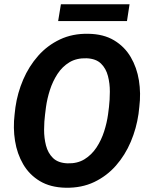

<svg xmlns="http://www.w3.org/2000/svg" viewBox="-20 -881 709 911"><path d="M641.1 -374.5 637.2 -340.3Q627.4 -272 600.6 -208.5Q573.7 -145 530.3 -95.5Q486.8 -45.9 427 -17.3Q367.2 11.2 291.5 9.8Q219.2 8.3 169.2 -21.7Q119.1 -51.8 90.1 -101.6Q61 -151.4 51.3 -212.6Q41.5 -273.9 49.3 -338.4L53.2 -372.1Q63 -440.4 90.1 -503.4Q117.2 -566.4 160.9 -616Q204.6 -665.5 264.4 -693.8Q324.2 -722.2 398.9 -720.7Q471.2 -719.7 521.2 -689.7Q571.3 -659.7 600.3 -610.1Q629.4 -560.5 639.2 -499.3Q648.9 -438 641.1 -374.5ZM492.7 -338.4 497.1 -373.5Q501 -406.7 501.2 -445.6Q501.5 -484.4 492.2 -520.3Q482.9 -556.2 459.2 -579.3Q435.5 -602.5 391.1 -604.5Q343.3 -606 309.3 -585.4Q275.4 -564.9 252.7 -530Q230 -495.1 216.8 -453.9Q203.6 -412.6 198.2 -373L193.8 -337.9Q189.5 -305.2 189.2 -265.9Q189 -226.6 198.2 -190.7Q207.5 -154.8 231.4 -131.3Q255.4 -107.9 299.8 -106Q347.2 -104.5 381.1 -125.5Q415 -146.5 438 -181.4Q460.9 -216.3 474.1 -257.6Q487.3 -298.8 492.7 -338.4ZM594.7 -860.8 582.5 -781.2H255.9L269 -860.8Z"/></svg>

Font: Roboto
Style: Bold Italic
Weight: 700
Italic angle: -12°
Designer: Christian Robertson
Foundry: Google
Version: Version 3.0